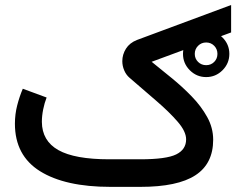

<svg xmlns="http://www.w3.org/2000/svg" viewBox="-20 -728 951 748"><path d="M692.9 -518.1Q692.9 -555.2 719.5 -581.8Q746.1 -608.4 783.2 -608.4Q820.3 -608.4 846.9 -581.8Q873.5 -555.2 873.5 -518.1Q873.5 -481 846.9 -454.3Q820.3 -427.7 783.2 -427.7Q746.1 -427.7 719.5 -454.3Q692.9 -481 692.9 -518.1ZM738.8 -518.1Q738.8 -499.5 751.7 -486.8Q764.6 -474.1 783.2 -474.1Q801.8 -474.1 814.5 -486.8Q827.1 -499.5 827.1 -518.1Q827.1 -536.6 814.5 -549.6Q801.8 -562.5 783.2 -562.5Q764.6 -562.5 751.7 -549.6Q738.8 -536.6 738.8 -518.1ZM526.4 -107.4Q627.9 -107.4 666.5 -126.5Q705.1 -145.5 705.1 -185.1Q705.1 -215.8 672.1 -253.9Q639.2 -292 588.6 -335.4Q538.1 -378.9 484.9 -424.8Q471.2 -436.5 463.9 -453.9Q456.5 -471.2 456.5 -489.7Q456.5 -515.6 470.7 -538.3Q484.9 -561 513.7 -572.3L880.4 -708.5V-601.6L570.8 -487.3Q606.9 -458 648.4 -424.3Q689.9 -390.6 726.8 -352.5Q763.7 -314.5 787.1 -272.2Q810.5 -230 810.5 -183.6Q810.5 -90.3 741.2 -45.2Q671.9 0 526.9 0H410.2Q233.9 0 136 -61Q38.1 -122.1 38.1 -246.1Q38.1 -282.7 46.9 -317.1Q55.7 -351.6 68.8 -382.3L161.6 -348.1Q153.3 -327.1 148.2 -301.8Q143.1 -276.4 143.1 -253.4Q143.6 -179.2 207.3 -143.3Q271 -107.4 405.3 -107.4Z"/></svg>

Font: Vazir Medium FD-UI
Style: Medium-FD-UI
Weight: 500
Designer: Saber Rastikerdar
Foundry: Saber Rastikerdar
Version: Version 30.1.0